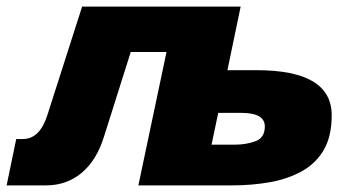

<svg xmlns="http://www.w3.org/2000/svg" viewBox="-41 -560 1072 580"><path d="M378 0 492 -540H686L646 -348H734Q961 -348 961 -212Q961 -148 937 -107Q913 -66 870.5 -42.5Q828 -19 774 -9.5Q720 0 660 0ZM598 -123H668Q703 -123 731 -133.5Q759 -144 759 -178Q759 -219 688 -219H618ZM-21 0 8 -140H28Q79 -140 102 -212L207 -540H686L572 0H377L462 -403H354L274 -150Q252 -77 206.5 -38.5Q161 0 98 0Z"/></svg>

Font: Geist Black
Style: Italic
Weight: 900
Italic angle: -12°
Designer: Basement.studio, Andrés Briganti, Mateo Zaragoza
Foundry: Basement.studio, Vercel, Andrés Briganti, Guido Ferreyra, Mateo Zaragoza
Version: Version 1.500; ttfautohint (v1.8.4.7-5d5b)